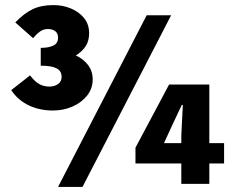

<svg xmlns="http://www.w3.org/2000/svg" viewBox="-20 -722 900 754"><path d="M188 -288Q136 -288 93.5 -308Q51 -328 24 -368L98 -426Q116 -402 134 -392Q152 -382 174 -382Q194 -382 208 -392Q222 -402 222 -420Q222 -443 202.5 -453.5Q183 -464 140 -464V-534Q171 -534 189.5 -543Q208 -552 208 -574Q208 -591 197 -599.5Q186 -608 168 -608Q150 -608 136 -597.5Q122 -587 110 -572L40 -634Q75 -670 108.5 -686Q142 -702 190 -702Q227 -702 259 -688.5Q291 -675 310.5 -650.5Q330 -626 330 -592Q330 -562 317 -541.5Q304 -521 278 -504Q307 -491 325.5 -467Q344 -443 344 -410Q344 -374 322 -346.5Q300 -319 264.5 -303.5Q229 -288 188 -288ZM208 12 556 -662H652L304 12ZM692 0V-80H512V-142L644 -390H802V-160H860V-80H802V0ZM624 -160H692V-190L698 -310H694L658 -234Z"/></svg>

Font: Assistant ExtraBold
Style: Regular
Weight: 800
Designer: Hebrew By Ben Nathan, Latin by Paul Hunt
Version: Version 3.000